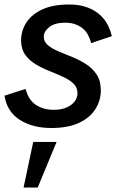

<svg xmlns="http://www.w3.org/2000/svg" viewBox="-37 -560 549 855"><path d="M191 10Q108 10 51 -26.5Q-6 -63 -17 -134L77 -164Q90 -114 123.5 -92.5Q157 -71 202 -71Q250 -71 279 -92.5Q308 -114 308 -145Q308 -171 290 -188Q272 -205 243.5 -218Q215 -231 182.5 -244Q150 -257 121.5 -274Q93 -291 75 -316.5Q57 -342 57 -380Q57 -424 81 -460.5Q105 -497 152.5 -518.5Q200 -540 271 -540Q346 -540 395.5 -504Q445 -468 461 -399L369 -368Q356 -417 325.5 -438Q295 -459 254 -459Q207 -459 182.5 -439.5Q158 -420 158 -397Q158 -374 176.5 -358.5Q195 -343 224 -331Q253 -319 285 -306Q317 -293 346 -274.5Q375 -256 393.5 -228Q412 -200 412 -157Q412 -113 388 -74.5Q364 -36 315 -13Q266 10 191 10ZM68 275 111 72H215L131 275Z"/></svg>

Font: Radio Canada Big
Style: Italic
Weight: 400
Italic angle: -12°
Designer: Étienne Aubert Bonn
Foundry: Coppers and Brasses
Version: Version 1.001